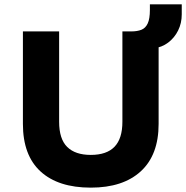

<svg xmlns="http://www.w3.org/2000/svg" viewBox="-20 -849 853 880"><path d="M396 11Q247 11 166 -63Q85 -137 85 -281V-705H251V-291Q251 -212 288 -175.5Q325 -139 396 -139Q469 -139 505 -176.5Q541 -214 541 -291V-705H707V-281Q707 -139 625.5 -64Q544 11 396 11ZM683 -627 581 -690V-705Q609 -705 628 -712.5Q647 -720 657 -741.5Q667 -763 667 -803V-829H813V-783Q813 -743 796.5 -709.5Q780 -676 751 -654Q722 -632 683 -627Z"/></svg>

Font: Nunito Sans 6pt ExtraBold
Style: Regular
Weight: 800
Version: Version 3.101;gftools[0.9.27]